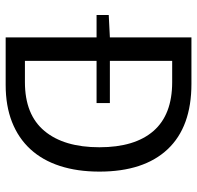

<svg xmlns="http://www.w3.org/2000/svg" viewBox="-29 -667 696 678"><g transform="rotate(90 319.0 -328.0)"><path d="M33 -321V-364L112 -368V-656H276Q428 -656 507 -572Q586 -488 586 -331Q586 -253 566 -191.5Q546 -130 507 -87.5Q468 -45 411 -22.5Q354 0 280 0H112V-321ZM195 -68H270Q385 -68 442.5 -137Q500 -206 500 -331Q500 -456 442.5 -522Q385 -588 270 -588H195V-368H344V-321H195Z"/></g></svg>

Font: Giro Regular
Style: Regular
Weight: 400
Designer: Paul D. Hunt
Foundry: Adobe Systems Incorporated
Version: Version 1.000;PS 1.0;hotconv 1.0.88;makeotf.lib2.5.647800